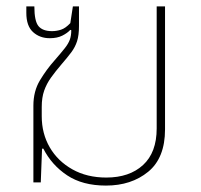

<svg xmlns="http://www.w3.org/2000/svg" viewBox="-20 -568 626 598"><path d="M310 10Q237 10 189 -22Q141 -54 115 -105H111L107 0H84V-239Q84 -284 104.5 -318Q125 -352 150 -380Q170 -403 181.5 -417.5Q193 -432 197.5 -444.5Q202 -457 202 -474L199 -475Q190 -465 174 -457Q158 -449 135 -449Q104 -449 83 -468Q62 -487 62 -528V-548H87Q87 -502 100 -486.5Q113 -471 142 -471Q156 -471 170 -475.5Q184 -480 199 -496L207 -548H226V-487Q226 -458 220 -439.5Q214 -421 202 -405Q190 -389 171 -367Q153 -346 139 -326.5Q125 -307 117.5 -285.5Q110 -264 110 -235V-206Q110 -152 135 -109Q160 -66 205.5 -40.5Q251 -15 311 -15Q383 -15 425.5 -54Q468 -93 468 -168V-548H494V-165Q494 -76 441.5 -33Q389 10 310 10Z"/></svg>

Font: Noto Sans Thai Thin
Style: Regular
Weight: 250
Designer: Monotype Design Team
Foundry: Monotype Imaging Inc.
Version: Version 2.001